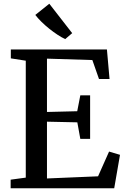

<svg xmlns="http://www.w3.org/2000/svg" viewBox="-20 -1008 672 1028"><path d="M118 -57V-683L38 -695.5V-743H552.5L566.5 -585H510L474.5 -686.5L231.5 -694V-408.5L393.5 -412.5L410 -497.5H462.5V-264.5H410L394 -353L231.5 -356.5V-52.5L505 -64L564 -196.5L622.5 -179L591.5 0H37V-46ZM328.5 -799Q310 -807.5 288 -822Q266 -836.5 243.8 -854.2Q221.5 -872 202 -891.2Q182.5 -910.5 169 -928L244 -988L366.5 -830.5L329.5 -799Z"/></svg>

Font: Merriweather 36pt Medium
Style: Regular
Weight: 500
Version: Version 2.100